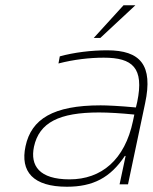

<svg xmlns="http://www.w3.org/2000/svg" viewBox="-20 -700 580 729"><path d="M387 -509C327 -509 261 -501 207 -486L202 -459C260 -474 320 -481 374 -481C483 -481 528 -443 501 -313L496 -292C432 -298 385 -300 362 -300C182 -300 99 -248 77 -145C56 -48 106 9 234 9C333 9 399 -25 454 -108H457L434 0H466L531 -308C562 -453 513 -509 387 -509ZM109 -143C129 -235 205 -273 356 -273C392 -273 441 -270 490 -265L485 -241C454 -93 365 -19 244 -19C129 -19 94 -71 109 -143ZM336 -556H361L494 -680H449Z"/></svg>

Font: LT Wave Text Thin Italic
Style: Regular
Weight: 100
Designer: Daniel Lyons
Version: Version 2.5 (Glyphs App)